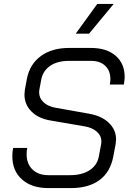

<svg xmlns="http://www.w3.org/2000/svg" viewBox="-20 -953 667 981"><path d="M43 -155Q43 -177 47 -197H119Q116 -181 116 -165Q116 -116 146 -87Q176 -58 227 -58H338Q399 -58 438 -83.5Q477 -109 485 -154L497 -218Q498 -222 498 -231Q498 -259 475.5 -279.5Q453 -300 415 -307L240 -337Q177 -347 141 -383Q105 -419 105 -470Q105 -478 107 -494L117 -548Q131 -624 188 -666Q245 -708 332 -708H445Q525 -708 571 -668Q617 -628 617 -559Q617 -547 613 -521H541Q544 -536 544 -548Q544 -592 517.5 -617Q491 -642 445 -642H332Q274 -642 237 -617Q200 -592 191 -548L181 -494Q180 -489 180 -481Q180 -452 202 -431Q224 -410 261 -403L435 -372Q499 -361 536 -325.5Q573 -290 573 -241Q573 -234 571 -218L559 -154Q544 -74 488.5 -33Q433 8 342 8H227Q142 8 92.5 -36Q43 -80 43 -155ZM477 -933H561L435 -781H367Z"/></svg>

Font: Bai Jamjuree
Style: Italic
Weight: 400
Italic angle: -10°
Version: Version 1.000; ttfautohint (v1.6)